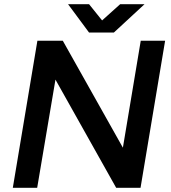

<svg xmlns="http://www.w3.org/2000/svg" viewBox="-20 -894 814 914"><path d="M41 0 158 -700H279L565 -191L650 -700H766L649 0H533L244 -515L157 0ZM405 -739V-742L552 -874H668L522 -739ZM404 -739 304 -874H404L510 -742L509 -739Z"/></svg>

Font: Figtree Light SemiBold
Style: Italic
Weight: 600
Italic angle: -9.5°
Version: Version 2.001;gftools[0.9.30]